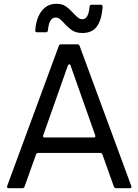

<svg xmlns="http://www.w3.org/2000/svg" viewBox="-20 -998 734 1018"><path d="M26 0Q21 0 18.5 -3.5Q16 -7 18 -12L292 -755Q295 -763 304 -763H390Q399 -763 402 -755L676 -12L677 -8Q677 0 668 0H596Q587 0 584 -8L523 -179Q520 -187 511 -187H183Q174 -187 171 -179L110 -8Q107 0 98 0ZM477 -269Q488 -269 485 -280L354 -651Q353 -657 347 -657Q343 -657 340 -651L209 -280L208 -276Q208 -269 217 -269ZM321 -874Q307 -890 297 -897.5Q287 -905 275 -905Q240 -905 234 -837Q233 -827 223 -827H176Q171 -827 168.5 -830Q166 -833 167 -838Q172 -903 201.5 -940.5Q231 -978 279 -978Q309 -978 328 -965Q347 -952 369 -928Q385 -911 395 -903.5Q405 -896 418 -896Q433 -896 442.5 -912.5Q452 -929 455 -963Q456 -973 466 -973H515Q525 -973 524 -958Q518 -889 492.5 -856Q467 -823 417 -823Q384 -823 363.5 -836.5Q343 -850 321 -874Z"/></svg>

Font: Open Sauce Two
Style: Regular
Weight: 400
Designer: Alfredo Marco Pradil
Foundry: Creative Sauce Fz LLC
Version: Version 1.477